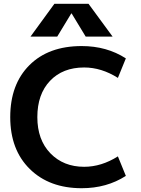

<svg xmlns="http://www.w3.org/2000/svg" viewBox="-20 -983 743 1013"><path d="M356 -912 282 -790H141L267 -963H447L574 -790H432L358 -912ZM424 -627Q311 -627 244 -556.5Q177 -486 177 -365Q177 -245 246 -174Q315 -103 424 -103Q515 -103 602 -158L644 -55Q543 10 411 10Q240 10 137 -91.5Q34 -193 34 -365Q34 -538 135 -639Q236 -740 411 -740Q543 -740 644 -675L602 -572Q515 -627 424 -627Z"/></svg>

Font: Mplus 1p Bold
Style: Bold
Weight: 700
Version: Version 1.061